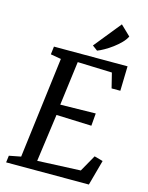

<svg xmlns="http://www.w3.org/2000/svg" viewBox="-141 -1063 883 1149"><g transform="rotate(15 301.0 -488.5)"><path d="M333 -810.1 467.8 -977.1 529.3 -918Q519.5 -897.5 499.3 -877Q479 -856.4 455.1 -838.6Q431.2 -820.8 406.7 -806.9Q382.3 -793 364.7 -786.6ZM17.6 -42.5 90.3 -56.6 168.5 -682.6 103.5 -693.8 109.4 -743.2H565.4L561.5 -590.8H507.3L484.4 -683.1L271 -690.4L235.8 -417.5L454.6 -421.4L448.2 -343.8L230 -352.1L189.5 -57.1L456.5 -68.8L514.6 -171.9L567.9 -157.2L524.9 0H12.2Z"/></g></svg>

Font: Merriweather
Style: Italic
Weight: 400
Italic angle: -7°
Designer: Eben Sorkin ( eben@eyebytes.com )
Foundry: Eben Sorkin ( eben@eyebytes.com )
Version: Version 1.005; ttfautohint (v0.97) -l 13 -r 13 -G 200 -x 24 